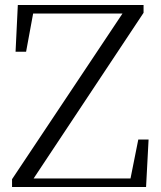

<svg xmlns="http://www.w3.org/2000/svg" viewBox="-20 -745 640 765"><path d="M28 0H562L572 -189H531L500 -34H114L552 -694V-725H51L42 -539H84L112 -691H468L28 -31Z"/></svg>

Font: Noto Serif CJK SC Light
Style: Regular
Weight: 300
Designer: Ryoko NISHIZUKA 西塚涼子 (kana & ideographs); Frank Grießhammer (Latin, Greek & Cyrillic); Wenlong ZHANG 张文龙 (bopomofo); San
Foundry: Adobe
Version: Version 2.001;hotconv 1.1.0;makeotfexe 2.6.0